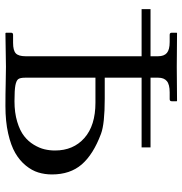

<svg xmlns="http://www.w3.org/2000/svg" viewBox="-2 -684 688 725"><g transform="rotate(90 342.5 -322.0)"><path d="M273.9 -337.9V-71.8Q273.9 -53.7 279.3 -46.4Q284.7 -39.1 302.7 -35.6Q320.8 -32.2 362.8 -32.2Q406.2 -32.2 440.2 -42.5Q474.1 -52.7 494.1 -68.4Q514.2 -84 526.9 -105Q539.6 -126 544.2 -145.5Q548.8 -165 548.8 -185.1Q548.8 -254.4 501.7 -296.1Q454.6 -337.9 368.2 -337.9ZM192.9 -512.2H15.1V-545.9H192.9V-574.2Q192.9 -597.2 180.4 -607.7Q168 -618.2 139.2 -618.2H111.8Q104 -618.2 104 -626V-645L106 -646Q192.9 -645 231.9 -645L360.8 -646L362.8 -645V-626Q362.8 -618.2 355 -618.2H329.1Q299.3 -618.2 286.6 -607.4Q273.9 -596.7 273.9 -575.2V-545.9H537.1V-512.2H273.9V-373H353Q448.2 -373 485.8 -358.9Q564 -329.6 601.6 -285.9Q639.2 -242.2 639.2 -173.8Q639.2 -146.5 631.8 -122.3Q624.5 -98.1 605.7 -75Q586.9 -51.8 558.3 -35.2Q529.8 -18.6 484.4 -8.3Q439 2 380.9 2Q332.5 2 295.4 1Q258.3 0 232.9 0L106 2L104 0V-19Q104 -26.9 111.8 -26.9H142.1Q170.9 -26.9 181.9 -37.1Q192.9 -47.4 192.9 -74.2Z"/></g></svg>

Font: Linux Libertine G
Style: Regular
Weight: 400
Designer: Philipp H. Poll
Foundry: Philipp H. Poll
Version: Version 4.7.5